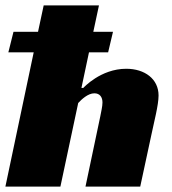

<svg xmlns="http://www.w3.org/2000/svg" viewBox="-30 -692 636 712"><path d="M337 -672H132L111 -574H20L1 -498H95L-10 0H194L260 -310C272 -323 296 -346 320 -346C340 -346 350 -332 350 -312C350 -297 345 -278 342 -261L287 0H490L532 -195C541 -239 558 -302 558 -338C558 -399 507 -437 438 -437C343 -437 279 -366 279 -366H272L300 -498H371L389 -574H316Z"/></svg>

Font: Racing Sans One
Style: Regular
Weight: 400
Designer: Pablo Impallari, Rodrigo Fuenzalida
Foundry: Pablo Impallari, Rodrigo Fuenzalida
Version: Version 1.001